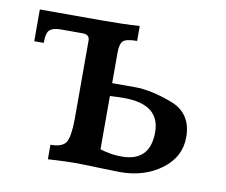

<svg xmlns="http://www.w3.org/2000/svg" viewBox="-60 -550 735 625"><g transform="rotate(10 307.5 -237.5)"><path d="M369.1 -48.3Q463.4 -48.3 463.4 -145Q463.4 -237.3 344.7 -237.3Q322.3 -237.3 297.9 -235.8V-59.6Q334.5 -48.3 369.1 -48.3ZM373 2.4Q356.9 2.4 303.5 0.5Q250 -1.5 221.2 -1.5Q195.8 -1.5 134.8 2V-45.9Q175.8 -45.9 186.8 -66.2Q197.8 -86.4 198.2 -142.1V-401.4Q198.2 -421.4 175.3 -421.4H102.1Q80.1 -421.4 67.9 -412.8Q55.7 -404.3 55.7 -368.7H24.4V-473.6H233.9Q301.8 -473.6 354 -477.1V-427.7Q317.9 -427.7 307.9 -417.7Q297.9 -407.7 297.9 -379.4V-278.3H373.5Q426.3 -278.3 496.1 -252.2Q565.9 -226.1 565.9 -146.5Q565.9 -81.5 509.8 -39.6Q453.6 2.4 373 2.4Z"/></g></svg>

Font: Kelvinch
Style: Bold
Weight: 700
Designer: Paul James Miller
Foundry: High-Logic / Made with FontCreator
Version: Version 3.501;March 28, 2021;FontCreator 13.0.0.2683 64-bit